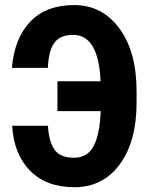

<svg xmlns="http://www.w3.org/2000/svg" viewBox="-20 -741 605 770"><path d="M527.8 -373.5V-331.5Q527.8 -173.3 460.2 -81.8Q392.6 9.8 278.8 9.8Q165 9.8 100.1 -56.9Q35.2 -123.5 28.8 -236.8H172.4Q175.8 -173.3 198.7 -140.9Q221.7 -108.4 276.4 -108.4Q331.1 -108.4 355.7 -155.5Q380.4 -202.6 383.8 -295.4H210.4V-415H383.3Q375.5 -601.1 272.9 -601.1Q222.7 -601.1 199 -570.8Q175.3 -540.5 171.9 -468.8H27.8Q37.6 -587.9 101.6 -654.3Q165.5 -720.7 277.3 -720.7Q389.2 -720.7 458.5 -627.4Q527.8 -534.2 527.8 -373.5Z"/></svg>

Font: RobotoCondensed-Bold
Style: Bold
Weight: 700
Designer: Google
Version: Version 2.001240; 2014